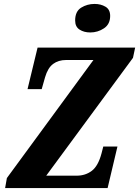

<svg xmlns="http://www.w3.org/2000/svg" viewBox="-20 -956 707 976"><path d="M6 0 15 -51 455 -651H316Q277 -651 250 -631Q223 -611 209 -563L192 -503H120L171 -714H667L656 -662L215 -63H370Q414 -63 446.5 -87.5Q479 -112 496 -176L505 -211H577L527 0ZM439 -791Q407 -791 384.5 -805.5Q362 -820 362 -852Q362 -898 392.5 -917Q423 -936 461 -936Q492 -936 516 -922Q540 -908 540 -875Q540 -833 508.5 -812Q477 -791 439 -791Z"/></svg>

Font: Noto Serif Condensed ExtraBold
Style: Italic
Weight: 800
Width: 3
Italic angle: -12°
Designer: Monotype Design Team
Foundry: Monotype Imaging Inc.
Version: Version 2.014; ttfautohint (v1.8.4.7-5d5b)